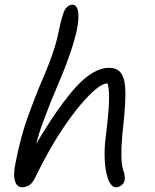

<svg xmlns="http://www.w3.org/2000/svg" viewBox="-20 -780 653 810"><path d="M73 10Q60 10 51 -0.5Q42 -11 40 -34.5Q38 -58 46 -95Q67 -203 98 -289Q129 -375 159.5 -445.5Q190 -516 209 -575Q218 -603 223.5 -629Q229 -655 234.5 -679Q240 -703 247 -723Q251 -737 261 -748.5Q271 -760 286 -760Q301 -760 307.5 -740Q314 -720 308.5 -678.5Q303 -637 281 -570Q259 -503 226 -426.5Q193 -350 163 -269Q145 -221 133 -174Q194 -276 242 -341Q303 -424 350.5 -459Q398 -494 440 -494Q478 -494 493.5 -467Q509 -440 509 -389.5Q509 -339 502 -268Q494 -200 492.5 -159Q491 -118 493.5 -94.5Q496 -71 503 -53Q505 -46 506 -37.5Q507 -29 506 -20Q504 -8 493 1Q482 10 470 10Q450 10 437.5 -21Q425 -52 422 -102.5Q419 -153 427 -210Q435 -275 438 -316.5Q441 -358 440 -384Q439 -410 434 -428Q408 -429 359 -381Q310 -333 249 -243.5Q188 -154 127 -28Q116 -6 102.5 2Q89 10 73 10Z"/></svg>

Font: Shantell Sans Light Light
Style: Italic
Weight: 300
Italic angle: -11°
Version: Version 1.008;[ac192a2d6]